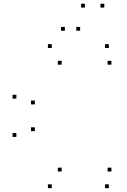

<svg xmlns="http://www.w3.org/2000/svg" viewBox="-20 -970 660 1000"><path d="M547 10V-10H527V10ZM560.3 -76.8V-96.8H540.3V-76.8ZM301.2 -76.8V-96.8H281.2V-76.8ZM161.5 -287V-307H141.5V-287ZM161.5 -426.3V-446.3H141.5V-426.3ZM301.2 -633.2V-653.2H281.2V-633.2ZM560.3 -633.2V-653.2H540.3V-633.2ZM547 -720V-740H527V-720ZM249.5 -720V-740H229.5V-720ZM65.3 -456.3V-476.3H45.3V-456.3ZM65.3 -257V-277H45.3V-257ZM249.5 10V-10H229.5V10ZM317.8 -809.8V-829.8H297.8V-809.8ZM422.3 -930.5V-950.5H402.3V-930.5ZM523.2 -930.5V-950.5H503.2V-930.5ZM397.3 -809.8V-829.8H377.3V-809.8Z"/></svg>

Font: Monaspace Krypton Dots Var
Style: Regular
Weight: 400
Designer: Riley Cran and the Lettermatic Team
Version: Version 1.100 (Monaspace Krypton Dots)